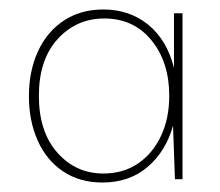

<svg xmlns="http://www.w3.org/2000/svg" viewBox="-20 -732 464 405"><path d="M196 -347Q148 -347 113 -370.5Q78 -394 59.5 -435.5Q41 -477 41 -529Q41 -582 60 -623.5Q79 -665 114.5 -688.5Q150 -712 198 -712Q253 -712 292.5 -680Q332 -648 347 -589V-704H365V-354H349L345 -467Q330 -413 291.5 -380Q253 -347 196 -347ZM198 -366Q240 -366 271 -387Q302 -408 319.5 -445Q337 -482 337 -530Q337 -601 299.5 -647Q262 -693 200 -693Q141 -693 101.5 -649.5Q62 -606 62 -530Q62 -454 101 -410Q140 -366 198 -366Z"/></svg>

Font: DM Sans 12pt Thin
Style: Regular
Weight: 250
Version: Version 4.004;gftools[0.9.30]